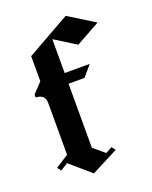

<svg xmlns="http://www.w3.org/2000/svg" viewBox="-123 -704 612 773"><g transform="rotate(-20 183.0 -317.5)"><path d="M68.3 -107.5V-328.3Q68.3 -350 56.7 -358.8Q45 -367.5 28.3 -367.5V-380L68.3 -422.5V-530L254.2 -635L365.8 -565.8L262.5 -508.3L171.7 -565V-515.8V-420H279.2L240 -374.2H171.7V-100L219.2 -60L246.7 -75L259.2 -59.2L144.2 0L56.7 -75.8L24.2 -55.8L12.5 -71.7Z"/></g></svg>

Font: Chomsky
Style: Regular
Weight: 400
Version: Version 2.3